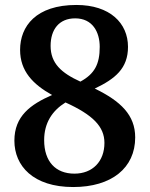

<svg xmlns="http://www.w3.org/2000/svg" viewBox="-20 -744 603 774"><path d="M275 10C430 10 525 -67 525 -190C525 -280 467 -336 362 -387C444 -426 496 -468 496 -555C496 -651 423 -724 288 -724C125 -724 61 -638 61 -543C61 -457 113 -404 190 -361C103 -323 38 -276 38 -177C38 -75 114 10 275 10ZM304 -415C227 -450 184 -489 184 -559C184 -625 218 -670 283 -670C353 -670 382 -615 382 -555C382 -485 361 -446 304 -415ZM280 -44C204 -44 158 -93 158 -179C158 -249 191 -298 244 -331C354 -281 401 -234 401 -168C401 -93 353 -44 280 -44Z"/></svg>

Font: Noto Serif Devanagari SemiBold
Style: Regular
Weight: 600
Designer: Universal Thirst, Indian Type Foundry and the Monotype Design Team
Foundry: Monotype Imaging Inc.
Version: Version 2.004